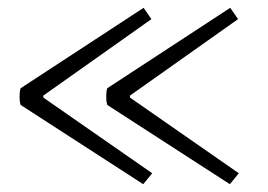

<svg xmlns="http://www.w3.org/2000/svg" viewBox="-20 -488 687 492"><path d="M590 -439 313 -243V-238L592 -44L569 -16L255 -219Q253 -224 252.5 -232Q252 -240 252.5 -249Q253 -258 255 -262L570 -468ZM368 -439 91 -243V-238L370 -44L347 -16L33 -219Q31 -224 30.5 -232Q30 -240 30.5 -249Q31 -258 33 -262L348 -468Z"/></svg>

Font: Arima Thin Light
Style: Regular
Weight: 300
Version: Version 1.100